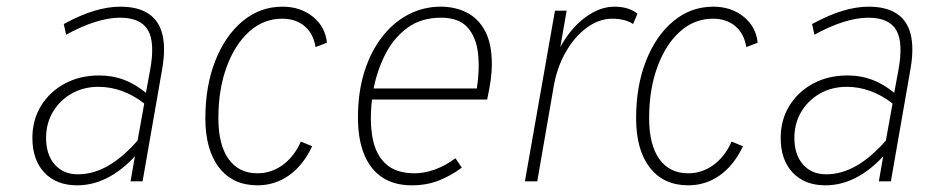

<svg xmlns="http://www.w3.org/2000/svg" viewBox="-20 -543 2778 575"><path d="M211 12Q149 12 113 -26Q77 -64 77 -130Q77 -184 103 -226.2Q129 -268.5 174.2 -292.8Q219.5 -317 277 -317Q317 -317 351 -304.2Q385 -291.5 417 -265L429 -330Q445 -414 423.5 -452Q402 -490 339 -490Q305.5 -490 264.2 -477Q223 -464 178 -439L171 -471Q220.5 -498 262 -510.5Q303.5 -523 340 -523Q393 -523 424.5 -502.2Q456 -481.5 466.2 -440.5Q476.5 -399.5 466 -338L407 0H371L384 -75Q345 -32.5 301.2 -10.2Q257.5 12 211 12ZM213 -21Q259 -21 303 -46Q347 -71 392 -122L412 -233Q380 -258 345.2 -270.5Q310.5 -283 275 -283Q230 -283 194.5 -262.8Q159 -242.5 138.5 -208Q118 -173.5 118 -130Q118 -80 143.8 -50.5Q169.5 -21 213 -21Z M751 12Q677.5 12 636.2 -41Q595 -94 595 -189Q595 -285.5 624.8 -361Q654.5 -436.5 706.8 -479.8Q759 -523 826 -523Q880 -523 917.2 -492.8Q954.5 -462.5 959 -415L925 -402Q918.5 -442.5 892 -464.8Q865.5 -487 825 -487Q769.5 -487 726.5 -448.5Q683.5 -410 658.8 -342.8Q634 -275.5 634 -189Q634 -109.5 664.5 -66.8Q695 -24 751 -24Q792.5 -24 826.8 -49Q861 -74 881 -119L915 -105Q888 -48 845.8 -18Q803.5 12 751 12Z M1213 12Q1160.5 12 1124.8 -11.8Q1089 -35.5 1070.5 -80.8Q1052 -126 1052 -191Q1052 -267 1071.2 -328Q1090.5 -389 1124.5 -432.8Q1158.5 -476.5 1203.5 -499.8Q1248.5 -523 1300 -523Q1343 -523 1377.8 -505.5Q1412.5 -488 1432.8 -450Q1453 -412 1453 -350Q1453 -330 1449.8 -305.2Q1446.5 -280.5 1439 -245H1094Q1086.5 -179.5 1095.8 -129.8Q1105 -80 1135.5 -52Q1166 -24 1222 -24Q1250.5 -24 1282 -35.2Q1313.5 -46.5 1344 -69L1363 -41Q1332.5 -18 1295.8 -3Q1259 12 1213 12ZM1099 -278H1408Q1417 -335.5 1411.5 -383.8Q1406 -432 1380 -461Q1354 -490 1301 -490Q1241.5 -490 1200.2 -459.8Q1159 -429.5 1134.2 -381Q1109.5 -332.5 1099 -278Z M1552 0 1642 -511H1677L1658 -402Q1689 -458.5 1732.5 -490.8Q1776 -523 1820 -523Q1863.5 -523 1889 -502L1876 -471Q1865.5 -478.5 1849.2 -482.8Q1833 -487 1814 -487Q1774 -487 1737.5 -460.2Q1701 -433.5 1674.5 -387.5Q1648 -341.5 1638 -283L1589 0Z M2041 12Q1967.5 12 1926.2 -41Q1885 -94 1885 -189Q1885 -285.5 1914.8 -361Q1944.5 -436.5 1996.8 -479.8Q2049 -523 2116 -523Q2170 -523 2207.2 -492.8Q2244.5 -462.5 2249 -415L2215 -402Q2208.5 -442.5 2182 -464.8Q2155.5 -487 2115 -487Q2059.5 -487 2016.5 -448.5Q1973.5 -410 1948.8 -342.8Q1924 -275.5 1924 -189Q1924 -109.5 1954.5 -66.8Q1985 -24 2041 -24Q2082.5 -24 2116.8 -49Q2151 -74 2171 -119L2205 -105Q2178 -48 2135.8 -18Q2093.5 12 2041 12Z M2452 12Q2390 12 2354 -26Q2318 -64 2318 -130Q2318 -184 2344 -226.2Q2370 -268.5 2415.2 -292.8Q2460.5 -317 2518 -317Q2558 -317 2592 -304.2Q2626 -291.5 2658 -265L2670 -330Q2686 -414 2664.5 -452Q2643 -490 2580 -490Q2546.5 -490 2505.2 -477Q2464 -464 2419 -439L2412 -471Q2461.5 -498 2503 -510.5Q2544.5 -523 2581 -523Q2634 -523 2665.5 -502.2Q2697 -481.5 2707.2 -440.5Q2717.5 -399.5 2707 -338L2648 0H2612L2625 -75Q2586 -32.5 2542.2 -10.2Q2498.5 12 2452 12ZM2454 -21Q2500 -21 2544 -46Q2588 -71 2633 -122L2653 -233Q2621 -258 2586.2 -270.5Q2551.5 -283 2516 -283Q2471 -283 2435.5 -262.8Q2400 -242.5 2379.5 -208Q2359 -173.5 2359 -130Q2359 -80 2384.8 -50.5Q2410.5 -21 2454 -21Z"/></svg>

Font: Overpass Thin
Style: Italic
Weight: 250
Italic angle: -10°
Designer: Delve Withrington, Dave Bailey, Thomas Jockin
Foundry: Delve Fonts LLC
Version: Version 4.000